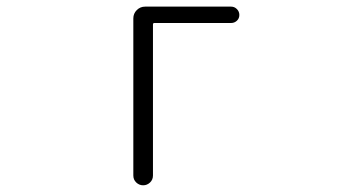

<svg xmlns="http://www.w3.org/2000/svg" viewBox="-20 -553 1040 573"><path d="M377.9 -29.3V-498Q377.9 -512.7 388.2 -522.9Q398.4 -533.2 413.1 -533.2H669.9Q679.7 -533.2 687 -525.9Q694.3 -518.6 694.3 -508.3Q694.3 -498 687 -491.2Q679.7 -484.4 669.9 -484.4H440.4Q436.5 -484.4 436.5 -479.5V-29.3Q436.5 -16.6 427.7 -8.3Q418.9 0 407.2 0Q395.5 0 386.7 -8.3Q377.9 -16.6 377.9 -29.3Z"/></svg>

Font: Gen Jyuu Gothic L Monospace Light
Style: Regular
Weight: 300
Designer: [Source Han Sans]
Ryoko NISHIZUKA  (kana & ideographs); Paul D. Hunt (Latin, Greek & Cyrillic); Wenlong ZHANG  (bopomofo
Version: Version 1.002.20150607